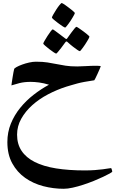

<svg xmlns="http://www.w3.org/2000/svg" viewBox="-20 -731 777 1246"><path d="M708.5 382.3Q708.5 385.7 691.9 395Q675.3 404.3 648.9 416.7Q622.6 429.2 588.9 442.9Q555.2 456.5 520 468Q484.9 479.5 451.7 486.8Q418.5 494.1 393.1 494.1Q326.2 494.1 260.7 477.1Q195.3 460 143.3 423.3Q91.3 386.7 59.6 329.1Q27.8 271.5 27.8 190.9Q27.8 127 50.5 71.3Q73.2 15.6 111.3 -31.2Q149.4 -78.1 197.8 -115.7Q246.1 -153.3 297.9 -181.2Q263.2 -191.9 233.2 -195.8Q203.1 -199.7 178.7 -199.7Q138.2 -199.7 106.4 -191.7Q74.7 -183.6 54.2 -176.8Q54.2 -179.2 56.4 -194.3Q58.6 -209.5 61.5 -227.8Q64.5 -246.1 67.4 -262.2Q70.3 -278.3 71.8 -282.2Q72.3 -287.6 87.4 -295.9Q102.5 -304.2 123.8 -312Q145 -319.8 169.2 -325.2Q193.4 -330.6 213.4 -330.6Q257.8 -330.6 288.3 -325.7Q318.8 -320.8 346.9 -315.2Q375 -309.6 405.8 -304.7Q436.5 -299.8 481.4 -299.8Q503.4 -299.8 537.6 -302Q571.8 -304.2 608.4 -304.2Q619.1 -304.2 626.5 -303.2Q633.8 -302.2 633.8 -300.8Q633.8 -298.8 627.4 -284.4Q621.1 -270 613.8 -253.7Q606.4 -237.3 599.6 -223.6Q592.8 -210 591.8 -210Q555.7 -204.6 528.8 -199.7Q502 -194.8 481.4 -189.2Q460.9 -183.6 443.8 -178.5Q426.8 -173.3 410.2 -168.5Q349.1 -148.9 291.5 -118.7Q233.9 -88.4 189.5 -48.6Q145 -8.8 117.9 39.6Q90.8 87.9 90.8 143.1Q90.8 204.1 120.1 248Q149.4 292 205.6 320.3Q261.7 348.6 343.5 361.8Q425.3 375 530.3 375Q564.9 375 594.7 372.8Q624.5 370.6 647 367.7Q669.4 364.7 683.3 362.3Q697.3 359.9 701.2 359.9Q701.7 359.9 703.1 363Q704.6 366.2 705.8 370.4Q707 374.5 707.8 378.2Q708.5 381.8 708.5 382.3ZM316.9 -617.2Q316.9 -621.1 325.4 -636.2Q334 -651.4 344.7 -668.2Q355.5 -685.1 366.2 -698.2Q377 -711.4 380.9 -711.4Q382.3 -711.4 389.4 -707.3Q396.5 -703.1 405.8 -696.5Q415 -689.9 425.5 -681.9Q436 -673.8 445.1 -666.7Q454.1 -659.7 460 -653.8Q465.8 -647.9 465.8 -646Q465.8 -643.6 461.7 -636Q457.5 -628.4 451.4 -617.7Q445.3 -606.9 437.5 -595.2Q429.7 -583.5 422.6 -574.2Q415.5 -564.9 410.2 -558.6Q404.8 -552.2 402.8 -552.2Q398.9 -552.2 385 -561.3Q371.1 -570.3 356 -581.8Q340.8 -593.3 328.9 -603.5Q316.9 -613.8 316.9 -617.2ZM344.7 -383.3Q340.8 -383.3 327.4 -392.3Q314 -401.4 299.1 -412.8Q284.2 -424.3 272.5 -434.8Q260.7 -445.3 260.7 -447.8Q260.7 -451.7 269.3 -466.6Q277.8 -481.4 288.3 -497.8Q298.8 -514.2 308.8 -527.3Q318.8 -540.5 322.3 -540.5Q324.2 -540.5 337.2 -531.2Q350.1 -522 364.7 -510.7L403.3 -481.4Q407.7 -478 411.6 -478Q413.6 -478 417 -483.4Q431.6 -503.4 443.4 -520Q453.6 -534.2 463.4 -545.7Q473.1 -557.1 476.1 -557.1Q477.5 -557.1 484.4 -553Q491.2 -548.8 500.7 -542Q510.3 -535.2 520.8 -527.6Q531.2 -520 540 -512.9Q548.8 -505.9 554.7 -500.2Q560.5 -494.6 560.5 -492.7Q560.5 -490.2 556.4 -482.4Q552.2 -474.6 545.9 -464.1Q539.6 -453.6 532 -441.9Q524.4 -430.2 517.3 -420.9Q510.3 -411.6 505.1 -405.3Q500 -398.9 499 -398.9Q493.7 -398.9 481 -408Q468.3 -417 454.1 -427.7Q437.5 -440.4 418.9 -457.5Q415 -461.9 411.6 -461.9Q407.7 -461.9 403.3 -455.6L376.5 -419.4Q365.7 -405.8 356.4 -394.5Q347.2 -383.3 344.7 -383.3Z"/></svg>

Font: Accordance
Style: Bold-Italic
Weight: 700
Italic angle: -11°
Version: Version 1.2 (build January 31, 2020) Miklal Software Solutio